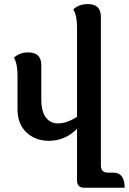

<svg xmlns="http://www.w3.org/2000/svg" viewBox="-20 -676 624 931"><path d="M64.9 -311Q64.9 -335.9 61 -357.9Q57.1 -379.9 47.4 -396Q74.2 -421.9 117.2 -421.9Q180.2 -421.9 180.2 -360.4V-194.8Q180.2 -135.7 202.1 -106.7Q224.1 -77.6 260.7 -77.6Q303.2 -77.6 353.5 -109.4V-545.4Q353.5 -570.3 349.4 -592.3Q345.2 -614.3 335.4 -630.4Q362.3 -656.2 406.2 -656.2Q469.2 -656.2 469.2 -594.7V126Q469.2 161.1 503.4 161.1H529.8Q584.5 161.1 584.5 234.4H388.2Q353.5 234.4 353.5 198.7V-51.3Q294.9 6.8 217.8 6.8Q151.4 6.8 108.2 -33.9Q64.9 -74.7 64.9 -147Z"/></svg>

Font: ALMAS
Style: Bold
Weight: 700
Designer: ALMAS Font/ by Husham Jawad Kadhim, derived from the Bainsely font by/ Paul James MIller
Foundry: High-Logic / Made with FontCreator
Version: Version 1.411;September 19, 2021;FontCreator 14.0.0.2814 32-